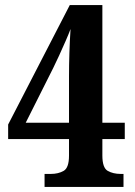

<svg xmlns="http://www.w3.org/2000/svg" viewBox="-20 -734 529 754"><path d="M155 0V-51H180Q209 -51 230 -63Q251 -75 251 -123V-188H12V-245L254 -714H382V-252H470V-188H382V-123Q382 -75 403 -63Q424 -51 454 -51H465V0ZM81 -252H251V-434Q251 -478 252.5 -526Q254 -574 257 -620Q250 -601 237.5 -572.5Q225 -544 212 -515.5Q199 -487 189 -467Z"/></svg>

Font: Noto Serif Hebrew Condensed
Style: Bold
Weight: 700
Width: 3
Designer: Monotype Design Team
Foundry: Monotype Imaging Inc.
Version: Version 2.004; ttfautohint (v1.8.4.7-5d5b)